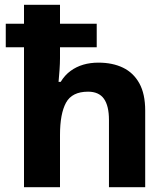

<svg xmlns="http://www.w3.org/2000/svg" viewBox="-20 -780 696 800"><path d="M230 -760V-681H383V-583H230V-537Q230 -516 228 -487.5Q226 -459 224 -439H233Q250 -467 274 -484.5Q298 -502 327 -510.5Q356 -519 390 -519Q449 -519 492.5 -498Q536 -477 560.5 -433Q585 -389 585 -319V0H434V-280Q434 -339 413 -368.5Q392 -398 347 -398Q280 -398 255 -352Q230 -306 230 -218V0H80V-583H4V-681H80V-760Z"/></svg>

Font: Noto Sans Symbols
Style: Bold
Weight: 700
Version: Version 2.002